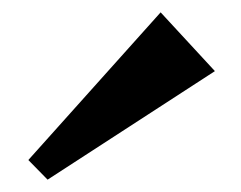

<svg xmlns="http://www.w3.org/2000/svg" viewBox="-20 -894 391 311"><path d="M240.2 -874 328.1 -778.8 57.1 -603 25.9 -634.8Z"/></svg>

Font: Sporting Grotesque
Style: Gras
Weight: 700
Designer: Lucas LE BIHAN
Foundry: Lucas LE BIHAN
Version: Version 1.001